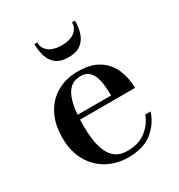

<svg xmlns="http://www.w3.org/2000/svg" viewBox="-167 -800 859 922"><g transform="rotate(-30 263.0 -339.0)"><path d="M279 10Q214.5 10 162.5 -18.5Q110.5 -47 80 -100.8Q49.5 -154.5 49.5 -230Q49.5 -305.5 78 -359Q106.5 -412.5 156.8 -441Q207 -469.5 272.5 -469.5Q344.5 -469.5 388.2 -440.8Q432 -412 451.8 -365Q471.5 -318 471.5 -263.5H117V-289.5H354Q353.5 -314.5 351.2 -341.5Q349 -368.5 341.2 -391.5Q333.5 -414.5 317.2 -429Q301 -443.5 272.5 -443.5Q240 -443.5 219.2 -427Q198.5 -410.5 187 -381.2Q175.5 -352 170.8 -314Q166 -276 166 -233Q166 -188.5 171.5 -149.8Q177 -111 190.8 -81.5Q204.5 -52 228.2 -35.8Q252 -19.5 289 -19.5Q351.5 -19.5 391.8 -49.8Q432 -80 450.5 -128H480Q460.5 -68.5 411.5 -29.2Q362.5 10 279 10ZM270 -550Q226 -550 201.5 -569.5Q177 -589 167.5 -620.5Q158 -652 158 -687.5H174Q174 -663.5 186.8 -647.5Q199.5 -631.5 221.5 -623.8Q243.5 -616 270 -616Q297 -616 319 -623.8Q341 -631.5 354 -647.5Q367 -663.5 367 -687.5H383.5Q383.5 -652 373.8 -620.5Q364 -589 339.2 -569.5Q314.5 -550 270 -550Z"/></g></svg>

Font: Bodoni Moda SC 9pt Medium
Style: Regular
Weight: 500
Designer: Owen Earl
Foundry: indestructible type
Version: Version 2.005